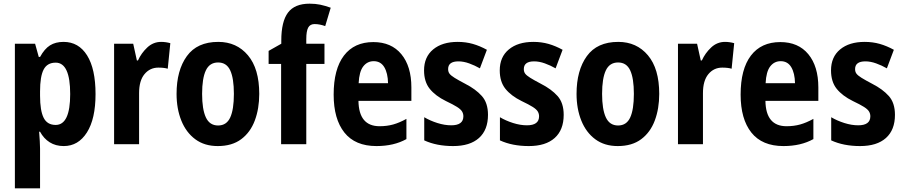

<svg xmlns="http://www.w3.org/2000/svg" viewBox="-20 -785 4922 1045"><path d="M326 -557Q408 -557 454 -483.5Q500 -410 500 -273Q500 -138 453 -64Q406 10 327 10Q283 10 250.5 -10.5Q218 -31 198 -68H193Q195 -41 196.5 -17.5Q198 6 198 24V240H61V-547H171L191 -475H198Q222 -519 252 -538Q282 -557 326 -557ZM283 -444Q237 -444 217.5 -406.5Q198 -369 198 -288V-264Q198 -183 217.5 -144Q237 -105 283 -105Q362 -105 362 -273Q362 -444 283 -444Z M857 -557Q882 -557 907 -550L893 -411Q873 -417 842 -417Q796 -417 766.5 -381.5Q737 -346 737 -278V0H601V-547H705L725 -456H731Q749 -496 781.5 -526.5Q814 -557 857 -557Z M1391 -274Q1391 -194 1367 -129.5Q1343 -65 1293 -27.5Q1243 10 1165 10Q1093 10 1043 -27Q993 -64 967 -128.5Q941 -193 941 -274Q941 -402 997 -479.5Q1053 -557 1168 -557Q1268 -557 1329.5 -484Q1391 -411 1391 -274ZM1080 -274Q1080 -190 1100.5 -146Q1121 -102 1167 -102Q1213 -102 1233 -145.5Q1253 -189 1253 -274Q1253 -359 1233 -402Q1213 -445 1167 -445Q1121 -445 1100.5 -402Q1080 -359 1080 -274Z M1746 -437H1647V0H1510V-437H1442V-508L1511 -547V-564Q1511 -668 1547.5 -716.5Q1584 -765 1665 -765Q1697 -765 1723 -759.5Q1749 -754 1780 -743L1750 -643Q1736 -648 1721.5 -651Q1707 -654 1692 -654Q1668 -654 1657.5 -635Q1647 -616 1647 -572V-547H1746Z M2012 -556Q2110 -556 2164.5 -490Q2219 -424 2219 -309V-236H1931Q1933 -98 2046 -98Q2086 -98 2120 -107.5Q2154 -117 2192 -138V-28Q2124 10 2029 10Q1913 10 1854.5 -63.5Q1796 -137 1796 -270Q1796 -409 1852 -482.5Q1908 -556 2012 -556ZM2014 -452Q1979 -452 1957 -423.5Q1935 -395 1932 -332H2092Q2091 -387 2071.5 -419.5Q2052 -452 2014 -452Z M2636 -160Q2636 -78 2587 -34Q2538 10 2446 10Q2356 10 2289 -21V-147Q2321 -128 2360.5 -115.5Q2400 -103 2436 -103Q2502 -103 2502 -152Q2502 -166 2495 -178Q2488 -190 2467.5 -203Q2447 -216 2407 -235Q2350 -263 2319 -301.5Q2288 -340 2288 -402Q2288 -475 2337.5 -516Q2387 -557 2471 -557Q2515 -557 2553.5 -546Q2592 -535 2630 -514L2592 -413Q2564 -429 2533.5 -440Q2503 -451 2475 -451Q2419 -451 2419 -409Q2419 -394 2426.5 -384Q2434 -374 2454 -361.5Q2474 -349 2512 -329Q2569 -300 2602.5 -262.5Q2636 -225 2636 -160Z M3048 -160Q3048 -78 2999 -34Q2950 10 2858 10Q2768 10 2701 -21V-147Q2733 -128 2772.5 -115.5Q2812 -103 2848 -103Q2914 -103 2914 -152Q2914 -166 2907 -178Q2900 -190 2879.5 -203Q2859 -216 2819 -235Q2762 -263 2731 -301.5Q2700 -340 2700 -402Q2700 -475 2749.5 -516Q2799 -557 2883 -557Q2927 -557 2965.5 -546Q3004 -535 3042 -514L3004 -413Q2976 -429 2945.5 -440Q2915 -451 2887 -451Q2831 -451 2831 -409Q2831 -394 2838.5 -384Q2846 -374 2866 -361.5Q2886 -349 2924 -329Q2981 -300 3014.5 -262.5Q3048 -225 3048 -160Z M3568 -274Q3568 -194 3544 -129.5Q3520 -65 3470 -27.5Q3420 10 3342 10Q3270 10 3220 -27Q3170 -64 3144 -128.5Q3118 -193 3118 -274Q3118 -402 3174 -479.5Q3230 -557 3345 -557Q3445 -557 3506.5 -484Q3568 -411 3568 -274ZM3257 -274Q3257 -190 3277.5 -146Q3298 -102 3344 -102Q3390 -102 3410 -145.5Q3430 -189 3430 -274Q3430 -359 3410 -402Q3390 -445 3344 -445Q3298 -445 3277.5 -402Q3257 -359 3257 -274Z M3926 -557Q3951 -557 3976 -550L3962 -411Q3942 -417 3911 -417Q3865 -417 3835.5 -381.5Q3806 -346 3806 -278V0H3670V-547H3774L3794 -456H3800Q3818 -496 3850.5 -526.5Q3883 -557 3926 -557Z M4227 -556Q4325 -556 4379.5 -490Q4434 -424 4434 -309V-236H4146Q4148 -98 4261 -98Q4301 -98 4335 -107.5Q4369 -117 4407 -138V-28Q4339 10 4244 10Q4128 10 4069.5 -63.5Q4011 -137 4011 -270Q4011 -409 4067 -482.5Q4123 -556 4227 -556ZM4229 -452Q4194 -452 4172 -423.5Q4150 -395 4147 -332H4307Q4306 -387 4286.5 -419.5Q4267 -452 4229 -452Z M4851 -160Q4851 -78 4802 -34Q4753 10 4661 10Q4571 10 4504 -21V-147Q4536 -128 4575.5 -115.5Q4615 -103 4651 -103Q4717 -103 4717 -152Q4717 -166 4710 -178Q4703 -190 4682.5 -203Q4662 -216 4622 -235Q4565 -263 4534 -301.5Q4503 -340 4503 -402Q4503 -475 4552.5 -516Q4602 -557 4686 -557Q4730 -557 4768.5 -546Q4807 -535 4845 -514L4807 -413Q4779 -429 4748.5 -440Q4718 -451 4690 -451Q4634 -451 4634 -409Q4634 -394 4641.5 -384Q4649 -374 4669 -361.5Q4689 -349 4727 -329Q4784 -300 4817.5 -262.5Q4851 -225 4851 -160Z"/></svg>

Font: Noto Sans Khmer UI Condensed
Style: Bold
Weight: 700
Width: 3
Designer: Danh Hong and the Monotype Design Team
Foundry: Monotype Imaging Inc.
Version: Version 2.002; ttfautohint (v1.8.4.7-5d5b)